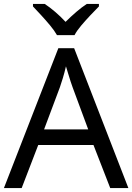

<svg xmlns="http://www.w3.org/2000/svg" viewBox="-20 -964 679 984"><path d="M545 0 459 -221H176L91 0H0L279 -717H360L638 0ZM352 -517Q349 -525 342 -546Q335 -567 328.5 -589.5Q322 -612 318 -624Q311 -593 302 -563.5Q293 -534 287 -517L206 -301H432ZM272 -784Q259 -807 237 -833.5Q215 -860 191 -886Q167 -912 149 -931V-944H209Q235 -927 263 -903Q291 -879 316 -852Q343 -879 371 -903Q399 -927 425 -944H487V-931Q468 -912 443.5 -886Q419 -860 396.5 -833.5Q374 -807 362 -784Z"/></svg>

Font: Noto Sans Rejang
Style: Regular
Weight: 400
Designer: Monotype Design Team
Foundry: Monotype Imaging Inc.
Version: Version 2.001; ttfautohint (v1.8.4.7-5d5b)